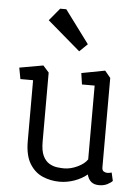

<svg xmlns="http://www.w3.org/2000/svg" viewBox="-53 -769 595 814"><g transform="rotate(5 245.0 -361.5)"><path d="M231 4Q193 4 159 -10.5Q125 -25 103.5 -60Q82 -95 82 -156V-415H28L19 -463L120 -481L145 -453V-159Q145 -120 155.5 -98.5Q166 -77 182.5 -67.5Q199 -58 216 -56Q233 -54 245 -54Q273 -54 302.5 -68Q332 -82 344 -101V-415H290L283 -463L383 -482L407 -453V-73Q407 -60 414 -55.5Q421 -51 430 -51Q436 -51 441 -52.5Q446 -54 448 -54L456 -19Q450 -12 435 -4Q420 4 399 4Q378 4 365.5 -6.5Q353 -17 348 -37Q325 -18 294 -7Q263 4 231 4ZM266 -554 126 -674 170 -727H196L300 -587Z"/></g></svg>

Font: Kreon Light
Style: Regular
Weight: 300
Designer: Julia Petretta
Foundry: Julia Petretta and Eli Heuer
Version: Version 2.002